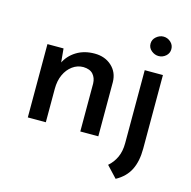

<svg xmlns="http://www.w3.org/2000/svg" viewBox="-118 -741 1054 1060"><g transform="rotate(15 409.5 -211.5)"><path d="M171 -419 180 -323 176 -336Q197 -381 241 -408.5Q285 -436 345 -436Q404 -436 442.5 -401Q481 -366 482 -310V0H379V-274Q378 -306 360 -326.5Q342 -347 304 -348Q270 -348 242 -327.5Q214 -307 198 -272Q182 -237 182 -191V0H79V-419ZM635 202 575 138Q603 114 619 79.5Q635 45 635 -2V-419H739V2Q739 74 714.5 123Q690 172 635 202ZM628 -569Q628 -593 647 -609Q666 -625 688 -625Q711 -625 729 -609Q747 -593 747 -569Q747 -545 729 -529.5Q711 -514 688 -514Q666 -514 647 -529.5Q628 -545 628 -569Z"/></g></svg>

Font: Josefin Sans Medium
Style: Regular
Weight: 500
Designer: Santiago Orozco
Foundry: Typemade
Version: Version 2.001